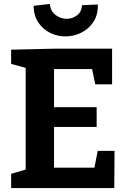

<svg xmlns="http://www.w3.org/2000/svg" viewBox="-20 -950 649 970"><path d="M473.7 -187.7H558.7L557.3 0H36.3V-71.7L128.7 -99L109.7 -70.3V-630L128 -602L36.3 -627.3V-699L250 -704H546.3V-524H461.3L441 -620.7L467.7 -601H230.7L253 -623.3V-386L230.7 -408.3H468.3V-308.7H230.7L253 -334.3V-80.7L230.7 -103H480L452.7 -80.7ZM310.7 -766Q271 -766 234.3 -783.5Q197.7 -801 174.2 -835.5Q150.7 -870 149.7 -920.7L231.3 -930Q236.3 -891.7 262 -873.3Q287.7 -855 316.3 -855Q345.3 -855 368.5 -872Q391.7 -889 394.7 -923.7L474.3 -927.3Q475.7 -875 451.7 -839Q427.7 -803 389.8 -784.5Q352 -766 310.7 -766Z"/></svg>

Font: Bitter Thin
Style: Regular
Weight: 100
Designer: Sol Matas, and Bitter project Authors
Foundry: Sol Matas
Version: Version 2.002